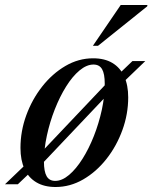

<svg xmlns="http://www.w3.org/2000/svg" viewBox="-53 -738 610 769"><path d="M320 -504.5Q366 -504.5 397.2 -485.8Q428.5 -467 444.5 -432Q460.5 -397 460.5 -348Q460.5 -281 437.2 -217Q414 -153 373.5 -101.5Q333 -50 280.5 -19.5Q228 11 169.5 11Q124 11 92.5 -7.8Q61 -26.5 45 -61.5Q29 -96.5 29 -145.5Q29 -212.5 52.2 -276.2Q75.5 -340 116 -391.5Q156.5 -443 209 -473.8Q261.5 -504.5 320 -504.5ZM168 -13.5Q195.5 -13.5 223.8 -37.5Q252 -61.5 277.5 -102Q303 -142.5 323 -193.2Q343 -244 354.8 -298Q366.5 -352 366.5 -403Q366.5 -442.5 355.8 -461Q345 -479.5 321.5 -479.5Q294 -479.5 265.5 -455.8Q237 -432 211.8 -391.5Q186.5 -351 166.5 -300.2Q146.5 -249.5 134.8 -195.2Q123 -141 123 -90.5Q123 -51 133.8 -32.2Q144.5 -13.5 168 -13.5ZM477.5 -493.5H529L435 -403L407 -389.5L107 -73L80 -58.5L18.5 0H-33L61 -90L88.5 -103L389 -420L416.5 -435ZM319 -554.5 430.5 -718H537.5L536.5 -712.5L339.5 -554.5Z"/></svg>

Font: Newsreader 60pt Medium
Style: Italic
Weight: 500
Italic angle: -17°
Designer: Hugues Gentile
Foundry: Production Type
Version: Version 1.003